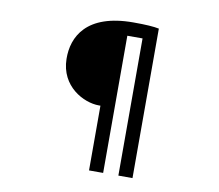

<svg xmlns="http://www.w3.org/2000/svg" viewBox="-87 -872 1174 1031"><g transform="rotate(10 500.0 -356.0)"><path d="M453 -297H462V56H539V-692H622V56H699V-759C670 -765 627 -768 559 -768C303 -768 237 -633 239 -513C241 -363 371 -297 453 -297Z"/></g></svg>

Font: Noto Sans JP Medium
Style: Regular
Weight: 500
Designer: Ryoko NISHIZUKA 西塚涼子 (kana, bopomofo & ideographs); Paul D. Hunt (Latin, Greek & Cyrillic); Sandoll Communications 산돌커뮤니
Foundry: Adobe
Version: Version 2.004;hotconv 1.0.118;makeotfexe 2.5.65603